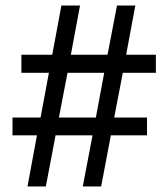

<svg xmlns="http://www.w3.org/2000/svg" viewBox="-20 -671 606 691"><path d="M25 -184V-248H126L156 -409H57V-474H168L201 -651H268L235 -474H367L401 -651H467L434 -474H541V-409H422L391 -248H509V-184H379L344 0H278L313 -184H180L145 0H79L113 -184ZM192 -248H325L355 -409H223Z"/></svg>

Font: Noto Serif Telugu SemiBold
Style: Regular
Weight: 600
Designer: Jelle Bosma - Monotype Design Team
Foundry: Monotype Imaging Inc.
Version: Version 2.005; ttfautohint (v1.8.4.7-5d5b)